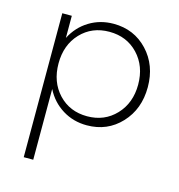

<svg xmlns="http://www.w3.org/2000/svg" viewBox="-106 -574 843 904"><g transform="rotate(15 315.0 -122.0)"><path d="M90.8 -465.3H137.2V-357.4Q166.5 -415 219.5 -447.5Q272.5 -480 337.9 -480Q438 -480 503.9 -409.9Q569.8 -339.8 569.8 -232.9Q569.8 -126 503.9 -55.7Q438 14.6 337.9 14.6Q272.5 14.6 219.5 -18.1Q166.5 -50.8 137.2 -108.4V236.3H90.8ZM328.6 -26.9Q413.1 -26.9 468 -85Q522.9 -143.1 522.9 -232.9Q522.9 -322.8 468.3 -380.6Q413.6 -438.5 328.6 -438.5Q243.7 -438.5 189.2 -380.9Q134.8 -323.2 134.8 -232.9Q134.8 -142.6 189.2 -84.7Q243.7 -26.9 328.6 -26.9Z"/></g></svg>

Font: Spartan MB Light
Style: Regular
Weight: 300
Designer: Matt Bailey, Mirko Velimirovic
Foundry: Matt Bailey
Version: Version 1.005